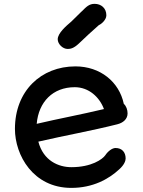

<svg xmlns="http://www.w3.org/2000/svg" viewBox="-20 -938 725 973"><path d="M174.3 -220.2C311.5 -252 442.9 -274.9 574.2 -308.1C604 -315.4 626.5 -334.5 626.5 -363.3C626.5 -380.9 620.1 -400.9 607.4 -411.6C584 -523.4 487.8 -601.6 362.3 -601.6C188 -601.6 55.7 -477.1 55.7 -284.7C55.7 -151.9 147.9 14.2 341.3 14.2C450.2 14.2 530.3 -29.8 584.5 -80.1C609.4 -102.5 616.7 -122.6 616.7 -134.8C616.7 -167 597.7 -188 565.4 -188C548.3 -188 526.4 -170.9 513.7 -151.4C499.5 -130.9 443.8 -90.8 341.8 -90.8C276.9 -90.8 199.7 -123 174.3 -220.2ZM166 -310.5C175.8 -421.9 248 -496.1 358.9 -496.1C430.2 -496.1 484.4 -445.8 506.8 -385.3C390.1 -357.4 275.9 -336.4 166 -310.5ZM323.2 -689.9C337.9 -689.9 354 -693.8 377.9 -715.8C408.7 -745.6 452.6 -786.1 481.9 -811.5L481.4 -811C492.2 -814.9 519 -836.9 519 -860.4C519 -897 492.2 -918.5 459.5 -918.5C432.1 -918.5 418 -904.3 394 -879.9V-880.4L341.3 -828.6C315.4 -806.6 272.5 -770 272.5 -738.8C272.5 -715.8 296.9 -689.9 323.2 -689.9Z"/></svg>

Font: Autour One
Style: Regular
Weight: 400
Designer: Eben Sorkin
Foundry: Eben Sorkin
Version: Version 1.002